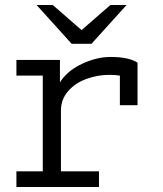

<svg xmlns="http://www.w3.org/2000/svg" viewBox="-20 -752 656 772"><path d="M533 -500V-329H462V-448Q444 -451 420 -451Q372 -451 327 -434.5Q282 -418 253.5 -385Q225 -352 225 -307V-63H378V0H46V-63H152V-448H46V-511H221V-421Q250 -467 309 -495Q368 -523 425 -523Q498 -523 533 -500ZM268 -576 127 -732H192L308 -631L424 -732H489L348 -576Z"/></svg>

Font: Overpass Mono Light
Style: Regular
Weight: 300
Monospace: yes
Designer: Delve Withrington, Dave Bailey
Foundry: Delve Fonts
Version: Version 1.000;DELV;Overpass